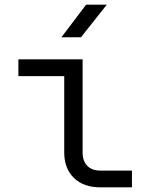

<svg xmlns="http://www.w3.org/2000/svg" viewBox="-20 -805 640 825"><path d="M411 0Q339 0 297.5 -40.5Q256 -81 256 -150V-478H59V-550H335V-150Q335 -113 355 -92.5Q375 -72 411 -72H547V0ZM244 -645 350 -785H439L328 -645Z"/></svg>

Font: JetBrains Mono NL Light
Style: Regular
Weight: 300
Monospace: yes
Designer: Philipp Nurullin, Konstantin Bulenkov
Foundry: JetBrains
Version: Version 2.305; ttfautohint (v1.8.4.7-5d5b)